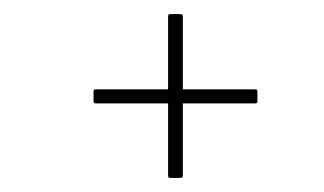

<svg xmlns="http://www.w3.org/2000/svg" viewBox="-20 -438 460 273"><path d="M222 -185Q219 -185 219 -188V-291H116Q113 -291 113 -294V-308Q113 -311 116 -311H219V-415Q219 -418 222 -418H236Q240 -418 240 -415V-311H343Q346 -311 346 -308V-294Q346 -291 343 -291H240V-188Q240 -185 236 -185Z"/></svg>

Font: Sofia Sans Extra Condensed Thin
Style: Italic
Weight: 250
Italic angle: -9°
Version: Version 4.100